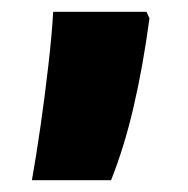

<svg xmlns="http://www.w3.org/2000/svg" viewBox="-20 -166 318 325"><path d="M34 139Q41 100 48.5 48Q56 -4 62 -56.5Q68 -109 70 -146H228L233 -135Q222 -53 206 15.5Q190 84 168 139Z"/></svg>

Font: Noto Sans Devanagari UI ExtraCondensed Black
Style: Regular
Weight: 900
Width: 2
Designer: Jelle Bosma - Monotype Design Team
Foundry: Monotype Imaging Inc.
Version: Version 2.003